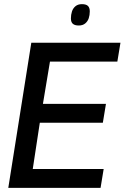

<svg xmlns="http://www.w3.org/2000/svg" viewBox="-20 -906 601 926"><path d="M20 0 131 -700H561L546 -609H221L187 -405H491L476 -314H172L138 -91H480L465 0ZM360 -783Q341 -783 331.5 -791Q322 -799 322 -817Q322 -835 327 -850.5Q332 -866 344 -876Q356 -886 375 -886Q395 -886 404 -877.5Q413 -869 413 -851Q413 -833 408 -818Q403 -803 391 -793Q379 -783 360 -783Z"/></svg>

Font: Georama ExtraCondensed Thin Medium
Style: Italic
Weight: 500
Italic angle: -9°
Version: Version 1.001